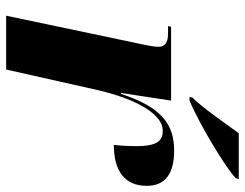

<svg xmlns="http://www.w3.org/2000/svg" viewBox="-106 -690 796 624"><g transform="rotate(90 292.0 -378.0)"><path d="M297 -605 295 -596H307C388 -630 527 -715 559 -746L562 -756H413C382 -714 334 -643 297 -605ZM124 -442 31 0H206L272 -294C303 -430 354 -509 404 -509C436 -509 455 -494 455 -422C455 -402 454 -378 451 -350C534 -350 584 -384 584 -457C584 -516 546 -546 469 -546C382 -546 327 -502 285 -373H282L307 -536H67L65 -526H90C120 -526 132 -515 132 -496C132 -479 128 -462 124 -442Z"/></g></svg>

Font: Noto Serif Display ExtraBold
Style: Italic
Weight: 800
Italic angle: -12°
Designer: Monotype Design Team
Foundry: Monotype Imaging Inc.
Version: Version 2.009